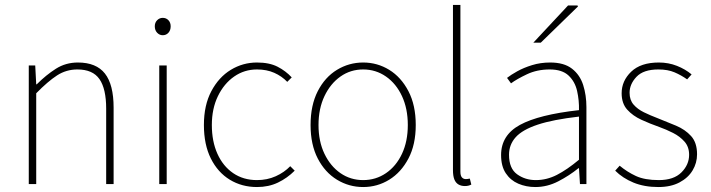

<svg xmlns="http://www.w3.org/2000/svg" viewBox="-20 -742 2866 774"><path d="M96 0V-478H122L126 -402H128Q166 -440 205.5 -465Q245 -490 294 -490Q368 -490 403 -445.5Q438 -401 438 -308V0H408V-304Q408 -384 381 -423Q354 -462 292 -462Q247 -462 210 -438Q173 -414 126 -366V0Z M622 0V-478H652V0ZM636 -600Q623 -600 613.5 -610Q604 -620 604 -636Q604 -651 613.5 -660.5Q623 -670 636 -670Q650 -670 659 -660.5Q668 -651 668 -636Q668 -620 659 -610Q650 -600 636 -600Z M1016 12Q955 12 906.5 -17.5Q858 -47 830 -103Q802 -159 802 -238Q802 -318 832 -374.5Q862 -431 910.5 -460.5Q959 -490 1016 -490Q1066 -490 1099 -473Q1132 -456 1156 -430L1138 -412Q1116 -435 1085.5 -448.5Q1055 -462 1016 -462Q965 -462 924 -433.5Q883 -405 858.5 -354.5Q834 -304 834 -238Q834 -172 856.5 -122Q879 -72 920 -44Q961 -16 1016 -16Q1057 -16 1091.5 -31.5Q1126 -47 1150 -72L1168 -54Q1138 -24 1100.5 -6Q1063 12 1016 12Z M1444 12Q1387 12 1338.5 -17.5Q1290 -47 1261 -103Q1232 -159 1232 -238Q1232 -318 1261 -374.5Q1290 -431 1338.5 -460.5Q1387 -490 1444 -490Q1501 -490 1549 -460.5Q1597 -431 1626.5 -374.5Q1656 -318 1656 -238Q1656 -159 1626.5 -103Q1597 -47 1549 -17.5Q1501 12 1444 12ZM1444 -16Q1495 -16 1536 -44Q1577 -72 1600.5 -122Q1624 -172 1624 -238Q1624 -304 1600.5 -354.5Q1577 -405 1536 -433.5Q1495 -462 1444 -462Q1393 -462 1352.5 -433.5Q1312 -405 1288 -354.5Q1264 -304 1264 -238Q1264 -172 1288 -122Q1312 -72 1352.5 -44Q1393 -16 1444 -16Z M1854 8Q1839 8 1828 1.5Q1817 -5 1811.5 -19Q1806 -33 1806 -56V-722H1836V-50Q1836 -34 1842 -27Q1848 -20 1858 -20Q1861 -20 1864.5 -20.5Q1868 -21 1874 -22L1880 2Q1874 5 1868 6.5Q1862 8 1854 8Z M2138 12Q2101 12 2069.5 -1.5Q2038 -15 2019 -43.5Q2000 -72 2000 -117Q2000 -197 2076 -238.5Q2152 -280 2314 -298Q2315 -337 2306.5 -375Q2298 -413 2272 -437.5Q2246 -462 2196 -462Q2145 -462 2104 -442.5Q2063 -423 2040 -406L2024 -428Q2039 -440 2065 -454.5Q2091 -469 2125 -479.5Q2159 -490 2198 -490Q2254 -490 2286 -465Q2318 -440 2331 -399Q2344 -358 2344 -310V0H2318L2314 -64H2312Q2275 -34 2230.5 -11Q2186 12 2138 12ZM2140 -16Q2184 -16 2225 -37Q2266 -58 2314 -98V-272Q2209 -260 2147.5 -239.5Q2086 -219 2059 -189Q2032 -159 2032 -118Q2032 -63 2064.5 -39.5Q2097 -16 2140 -16ZM2130 -570 2270 -720H2308L2310 -716L2160 -570Z M2634 12Q2577 12 2533.5 -6Q2490 -24 2460 -54L2478 -74Q2508 -49 2543.5 -32.5Q2579 -16 2636 -16Q2696 -16 2727 -47Q2758 -78 2758 -118Q2758 -150 2739.5 -171Q2721 -192 2693.5 -206Q2666 -220 2638 -230Q2601 -243 2566 -259Q2531 -275 2508.5 -300Q2486 -325 2486 -366Q2486 -416 2524.5 -453Q2563 -490 2636 -490Q2675 -490 2709 -476.5Q2743 -463 2768 -442L2750 -422Q2726 -439 2699 -450.5Q2672 -462 2634 -462Q2574 -462 2546 -432.5Q2518 -403 2518 -368Q2518 -339 2534 -320.5Q2550 -302 2575.5 -289.5Q2601 -277 2630 -266Q2668 -251 2705 -235.5Q2742 -220 2766 -193.5Q2790 -167 2790 -120Q2790 -85 2772 -55Q2754 -25 2719 -6.5Q2684 12 2634 12Z"/></svg>

Font: Source Sans 3 VF
Style: Regular
Weight: 200
Designer: Paul D. Hunt
Foundry: Adobe
Version: Version 3.046;hotconv 1.0.118;makeotfexe 2.5.65603